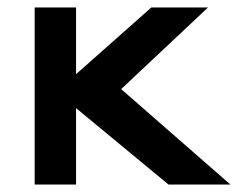

<svg xmlns="http://www.w3.org/2000/svg" viewBox="-20 -495 638 515"><path d="M73 0H184V-205L432 0H598L305 -256L538 -475H386L184 -296V-475H73Z"/></svg>

Font: Mint Spirit
Style: Bold
Weight: 700
Designer: HARENDAL Hirwen
Foundry: Arkandis Digital Foundry.
Version: Version 1.004;FFEdit